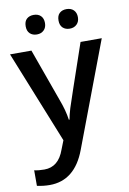

<svg xmlns="http://www.w3.org/2000/svg" viewBox="-104 -802 744 1105"><g transform="rotate(-10 268.0 -250.0)"><path d="M216.8 0 0 -540H125L234.9 -233.9Q260.3 -167.5 268.1 -110.8H272Q276.4 -137.2 288.1 -175.8Q296.9 -204.6 412.1 -540H536.1L305.2 71.8Q242.2 240.2 95.2 240.2Q58.1 240.2 21 231.9V141.1Q46.4 147 80.1 147Q163.1 147 196.8 50.8ZM116.7 -683.1Q116.7 -711.9 132.3 -726.1Q147.9 -740.2 172.9 -740.2Q199.2 -740.2 214.4 -725.1Q229.5 -710 229.5 -683.1Q229.5 -657.2 213.9 -641.6Q198.2 -626 172.9 -626Q147.9 -626 132.3 -640.6Q116.7 -655.3 116.7 -683.1ZM308.6 -683.1Q308.6 -711.9 324.2 -726.1Q339.8 -740.2 364.7 -740.2Q391.1 -740.2 406.5 -724.9Q421.9 -709.5 421.9 -683.1Q421.9 -657.2 406 -641.6Q390.1 -626 364.7 -626Q339.8 -626 324.2 -640.6Q308.6 -655.3 308.6 -683.1Z"/></g></svg>

Font: Open Sans
Style: SemiBold
Weight: 600
Foundry: Ascender Corporation
Version: Version 1.10